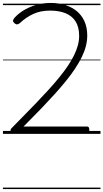

<svg xmlns="http://www.w3.org/2000/svg" viewBox="-20 -910 703 1305"><path d="M74 0Q65 0 58.5 -6.5Q52 -13 51.5 -22Q51 -31 58 -38L226 -210Q272 -258 311.5 -301.5Q351 -345 383.5 -385Q416 -425 441 -462Q466 -499 483 -533.5Q500 -568 509 -601Q518 -634 518 -665Q518 -726 494 -764Q470 -802 425.5 -820Q381 -838 321 -838Q256 -838 207 -815.5Q158 -793 116 -754Q107 -746 98 -744.5Q89 -743 79 -752Q66 -763 69 -772Q72 -781 77 -787Q100 -814 137 -837.5Q174 -861 222.5 -875.5Q271 -890 325 -890Q377 -890 422.5 -876Q468 -862 501.5 -834.5Q535 -807 554 -765.5Q573 -724 573 -668Q573 -633 563.5 -596Q554 -559 535 -520.5Q516 -482 489 -441.5Q462 -401 427 -358Q392 -315 350 -268.5Q308 -222 260 -172L140 -50H571Q579 -50 583 -45Q587 -40 587 -27Q587 -13 583.5 -6.5Q580 0 571 0ZM0 365H663V375H0ZM0 -20H663V0H0ZM0 -505H663V-500H0ZM0 -885H663V-875H0Z"/></svg>

Font: Playwrite GB J Guides
Style: Regular
Weight: 400
Designer: Veronika Burian, José Scaglione
Foundry: TypeTogether
Version: Version 1.003